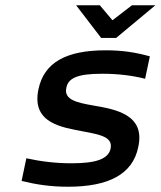

<svg xmlns="http://www.w3.org/2000/svg" viewBox="-20 -700 610 729"><path d="M296 -201C367 -188 408 -178 400 -136C392 -98 349 -80 252 -80C191 -80 135 -87 80 -99L62 -13C119 1 173 9 238 9C392 9 484 -38 505 -142C532 -265 420 -285 331 -300C276 -310 221 -320 232 -367C239 -403 273 -420 368 -420C430 -420 483 -413 531 -401L549 -486C496 -501 445 -509 381 -509C230 -509 147 -462 126 -361C98 -230 220 -216 296 -201ZM269 -680 364 -556H421L570 -680H481L407 -623L359 -680Z"/></svg>

Font: LT Wave Text Medium Italic
Style: Regular
Weight: 500
Designer: Daniel Lyons
Version: Version 2.5 (Glyphs App)